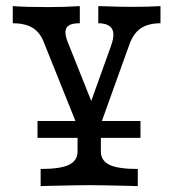

<svg xmlns="http://www.w3.org/2000/svg" viewBox="-20 -436 587 642"><path d="M22.7 -358.3V-415.6Q64.3 -412.3 140.4 -412.3Q197.2 -412.3 246.9 -415.6V-358.3Q223.4 -358.3 211.8 -351.9Q200.1 -345.4 198.9 -331.2Q197.8 -317.1 206.7 -294.8L293.4 -77.7L278 -78.7L350.8 -281.4Q360.5 -307.8 359 -324.5Q357.5 -341.1 345.1 -349.6Q332.8 -358.1 308.6 -358.3V-415.6Q386.4 -413.1 415.4 -413.1Q480.4 -413.1 516.6 -415.6V-358.3Q475.1 -357.9 450.4 -341.1Q425.7 -324.3 412.2 -286L305.8 10H248.9L124.9 -298.8Q112.2 -329.3 87.8 -343.7Q63.3 -358.1 22.7 -358.3ZM239.3 70.4V-154.4L290.6 -42.1L317.3 -99.1V70.4Q317.3 101.3 346.1 115.2Q375 129 440.7 129V186.3L413.9 185.5Q309.1 183.1 278.3 183.1Q247.4 183.1 142.7 185.5L115.9 186.3V129Q181.6 129 210.4 115.2Q239.3 101.3 239.3 70.4ZM105.4 -31.5H449.7V25H105.4Z"/></svg>

Font: Playfair Micro SmCond SmLight
Style: Regular
Weight: 360
Width: 4
Designer: Claus Eggers Sørensen
Foundry: Claus Eggers Sørensen
Version: Version 2.100;Glyphs 3.2 (3219)